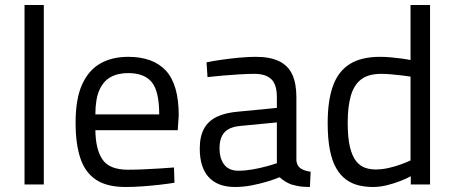

<svg xmlns="http://www.w3.org/2000/svg" viewBox="-20 -737 1810 767"><path d="M78 0V-717H155V0Z M482 10Q407 10 363.5 -19Q320 -48 301 -105Q282 -162 282 -247Q282 -342 308 -399.5Q334 -457 381 -483.5Q428 -510 492 -510Q592 -510 643 -454.5Q694 -399 694 -276L690 -217H361Q362 -139 390 -99Q418 -59 491 -59Q519 -59 552.5 -60.5Q586 -62 619 -64Q652 -66 675 -68L677 -7Q653 -3 618.5 1Q584 5 548 7.5Q512 10 482 10ZM361 -280H616Q616 -372 586.5 -408.5Q557 -445 492 -445Q450 -445 421 -428.5Q392 -412 376.5 -376Q361 -340 361 -280Z M919 10Q850 10 814 -29Q778 -68 778 -143Q778 -192 795 -223Q812 -254 846.5 -270.5Q881 -287 932 -291L1086 -306V-349Q1086 -400 1063.5 -421Q1041 -442 997 -442Q972 -442 937.5 -440Q903 -438 869 -435Q835 -432 809 -429L805 -488Q829 -493 863 -498Q897 -503 934 -506.5Q971 -510 1002 -510Q1059 -510 1095 -492.5Q1131 -475 1147.5 -439.5Q1164 -404 1164 -349V-96Q1166 -74 1181.5 -64Q1197 -54 1221 -51L1218 10Q1204 10 1191 9Q1178 8 1166.5 5.5Q1155 3 1144 0Q1131 -5 1119.5 -12Q1108 -19 1097 -29Q1078 -21 1048.5 -12Q1019 -3 985.5 3.5Q952 10 919 10ZM932 -55Q959 -55 988 -60Q1017 -65 1043 -72Q1069 -79 1086 -85V-248L941 -234Q896 -230 876.5 -208Q857 -186 857 -145Q857 -103 876 -79Q895 -55 932 -55Z M1470 10Q1440 10 1413 3.5Q1386 -3 1363.5 -19Q1341 -35 1324 -63.5Q1307 -92 1298 -137Q1289 -182 1289 -246Q1289 -335 1310 -393.5Q1331 -452 1377 -481Q1423 -510 1499 -510Q1518 -510 1541 -508Q1564 -506 1585.5 -503Q1607 -500 1620 -497V-717H1698V0H1621V-33Q1605 -24 1579.5 -14Q1554 -4 1525.5 3Q1497 10 1470 10ZM1480 -60Q1506 -60 1532.5 -66Q1559 -72 1582 -80.5Q1605 -89 1620 -96V-431Q1608 -433 1587 -435.5Q1566 -438 1543.5 -440Q1521 -442 1503 -442Q1452 -442 1423 -420Q1394 -398 1381.5 -354.5Q1369 -311 1369 -246Q1369 -186 1378 -149.5Q1387 -113 1402.5 -93.5Q1418 -74 1438 -67Q1458 -60 1480 -60Z"/></svg>

Font: Cairo
Style: Regular
Weight: 400
Designer: Mohamed Gaber, Accademia di Belle Arti di Urbino
Foundry: Kief Type Foundry, Accademia di Belle Arti di Urbino
Version: Version 3.120